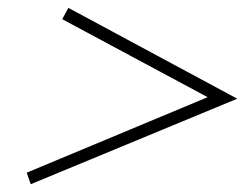

<svg xmlns="http://www.w3.org/2000/svg" viewBox="-20 -623 635 488"><path d="M507.8 -376 138.2 -574.2 153.8 -603 583 -372.1 58.1 -154.8 47.9 -184.1Z"/></svg>

Font: PlayfairDisplay-BoldItalic
Style: Bold Italic
Weight: 700
Italic angle: -14.9847°
Designer: Claus Eggers Sørensen
Foundry: Claus Eggers Sørensen
Version: Version 1.002;PS 001.002;hotconv 1.0.70;makeotf.lib2.5.58329